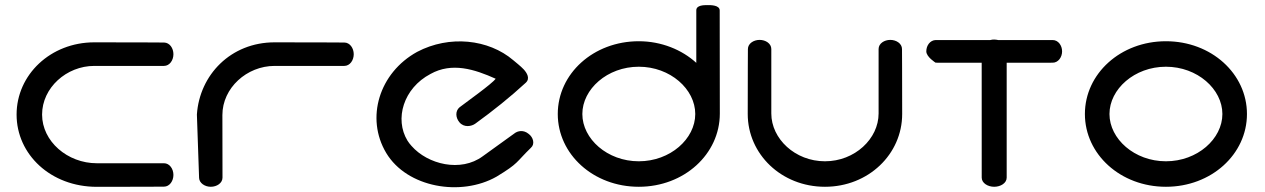

<svg xmlns="http://www.w3.org/2000/svg" viewBox="-20 -751 5086 772"><path d="M46.7 -290.3C46.7 -129.9 184.1 0.2 369.3 0.2C530.9 0.2 639.3 -0.5 639.3 -0.5C662 -0.5 677.3 -23.4 677.3 -47.6C677.3 -71.8 662 -94.6 639.3 -94.6L369.3 -94.6C251.2 -94.6 149.2 -182.7 149.2 -290.3C149.2 -398 247.3 -486 359.2 -486C476.8 -486 639.3 -486 639.3 -486C662.1 -486 677.3 -508.8 677.3 -533C677.3 -556.8 662.8 -579.3 639.9 -580C638.6 -580.1 529.9 -580.8 359.2 -580.8C183.3 -580.8 46.7 -450.6 46.7 -290.3Z M874.2 -288.5C874.2 -397.2 972.3 -486 1084.2 -486C1201.8 -486 1364.3 -486 1364.3 -486C1387.1 -486 1402.3 -508.8 1402.3 -533C1402.3 -557.2 1387 -580 1364.3 -580C1364.3 -580 1254.6 -580.8 1084.2 -580.8C907.8 -580.8 782.5 -449.9 771.7 -290.9L771.7 -290.5L771.7 -290C771.7 -289.2 780.3 -43.7 780.5 -35.5C781.3 -15.6 802.7 0 827.5 0C851.6 0 874.5 -14.6 874.6 -36.6C874.6 -38.2 874.5 -39.8 874.6 -41.4C874.5 -65.4 874.2 -186.7 874.2 -288.5Z M2114.7 -156.8C2131.6 -171.4 2124.5 -198.9 2105.5 -212.7C2085.7 -229.2 2062.3 -225.9 2047.6 -214L1921 -122.7C1832.8 -57.4 1699.9 -89.8 1634.6 -164.3C1628.4 -171.1 1623 -178.2 1618.3 -185.6C1565.6 -272.3 1602 -396.4 1710.9 -453.6C1796.8 -501.5 1887.4 -472.9 1973 -434.4C1957.7 -413.1 1853.4 -339.6 1827.7 -319.5C1810.5 -305 1811.1 -278.8 1827.2 -259.4C1845.6 -237 1876.2 -242.7 1891.5 -254.1C1963.3 -306.1 2031.4 -360.6 2094 -418.3C2112.8 -435.6 2098.3 -458.1 2086 -471.7C2072.3 -486.4 2053.8 -500 2043.9 -508.8C1944.4 -593.7 1786.8 -610.7 1657.2 -542.4C1504.5 -458.4 1449 -276.4 1532.8 -136.1C1616.9 4.2 1834.3 40.1 1976.3 -40.6C2066.7 -95.3 2053.4 -97.2 2114.7 -156.8Z M2779.7 -709.7 2779.7 -498.3C2722.2 -550.8 2639.3 -585.2 2548.5 -585.2C2366 -585.2 2222.7 -454.6 2222.7 -292.6C2222.7 -130.6 2366 0 2548.5 0C2731 0 2874.3 -131.4 2874.3 -294.3L2873.8 -708.7C2873.8 -730.6 2838.7 -730.6 2823.6 -730.5C2810.4 -730.4 2779.7 -730.3 2779.7 -709.7ZM2775.5 -292.6C2775.5 -192.7 2675.1 -102.5 2548.5 -102.5C2421.9 -102.5 2321.5 -192.7 2321.5 -292.6C2321.5 -392.5 2421.9 -482.7 2548.5 -482.7C2675.1 -482.7 2775.5 -392.5 2775.5 -292.6Z M3512.7 -554 3512.7 -294.6C3512.7 -193.2 3417.1 -102.5 3297 -102.5C3176.9 -102.5 3081.3 -193.2 3081.3 -294.6C3081.3 -401.8 3081.3 -554 3081.3 -554C3081.3 -576 3058.4 -590.6 3034.3 -590.6C3010.2 -590.6 2987.2 -575.9 2987.2 -553.8C2987.2 -553.8 2986.5 -448.9 2986.5 -292.7C2986.5 -131.1 3122.2 0 3297 0C3471.8 0 3607.5 -131.1 3607.5 -292.7C3607.5 -448.9 3606.8 -553.8 3606.8 -553.8C3606.8 -575.9 3583.8 -590.6 3559.7 -590.6C3535.6 -590.6 3512.7 -576 3512.7 -554Z M3742 -498.9C3745.1 -498.6 3820.1 -498.8 3927.2 -498.8C3927.1 -364.1 3927.3 -36.8 3927.3 -36.8C3927.3 -14.8 3951.8 0 3977.5 0C4003.1 0 4027.7 -14.6 4027.7 -36.8V-498.8C4128.6 -498.9 4212.5 -498.9 4212.5 -498.9C4235 -498.9 4250.5 -521 4250.5 -544.5C4250.5 -567.9 4235.2 -590 4212.5 -590H3993.4C3991.1 -590.6 3983.1 -592 3977.5 -592C3971.8 -592 3968 -591.6 3961.5 -590H3742.4C3720 -589.4 3704.5 -568.2 3704.5 -544.5C3704.5 -522 3742 -498.9 3742 -498.9Z M4895 -292.6C4895 -192.7 4794.6 -102.5 4668 -102.5C4541.4 -102.5 4441 -192.7 4441 -292.6C4441 -392.5 4541.4 -482.7 4668 -482.7C4794.6 -482.7 4895 -392.5 4895 -292.6ZM4993.8 -292.6C4993.8 -454.6 4850.5 -585.2 4668 -585.2C4485.5 -585.2 4342.2 -454.6 4342.2 -292.6C4342.2 -130.6 4485.5 0 4668 0C4850.5 0 4993.8 -130.6 4993.8 -292.6Z"/></svg>

Font: Hi.
Style: Black
Weight: 400
Designer: Mew Too, Robert Jablonski
Foundry: Cannot Into Space Fonts
Version: Version 1.996